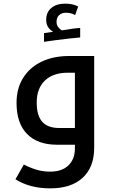

<svg xmlns="http://www.w3.org/2000/svg" viewBox="-20 -796 623 1056"><path d="M256 240Q144 240 65 190L111 109Q146 127 181 137.5Q216 148 256 148Q321 148 356.5 113.5Q392 79 392 21V0H294Q187 0 129 -59Q71 -118 71 -230Q71 -310 107.5 -368Q144 -426 209 -457Q274 -488 360 -488H498V17Q498 123 435 181.5Q372 240 256 240ZM392 -92V-396H352Q272 -396 227 -353Q182 -310 182 -232Q182 -160 212.5 -126Q243 -92 306 -92ZM222 -614 272 -621Q234 -644 234 -686Q234 -729 262.5 -752.5Q291 -776 339 -776Q381 -776 410 -760L393 -713Q372 -726 342 -726Q320 -726 305.5 -713Q291 -700 291 -676Q291 -659 300 -647Q309 -635 321 -629Q354 -635 381.5 -638.5Q409 -642 421 -642V-590Q396 -588 359.5 -584Q323 -580 286 -575Q249 -570 222 -566Z"/></svg>

Font: Noto Kufi Arabic Medium
Style: Regular
Weight: 500
Designer: Monotype Design Team, David Williams, Khaled Hosny
Foundry: Google LLC
Version: Version 2.109; ttfautohint (v1.8.4.7-5d5b)